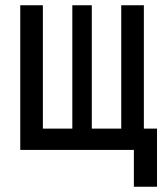

<svg xmlns="http://www.w3.org/2000/svg" viewBox="-20 -570 640 730"><path d="M577 140V-81H527V-550H441V-81H329V-550H255V-81H143V-550H57V0H489V140Z"/></svg>

Font: Tekne LDO Medium
Style: Regular
Weight: 500
Monospace: yes
Designer: Alessio Laiso, Mario Rullo, Paolo Rosset
Foundry: Alessio Laiso
Version: Version 1.000;hotconv 1.0.109;makeotfexe 2.5.65596